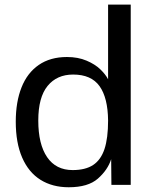

<svg xmlns="http://www.w3.org/2000/svg" viewBox="-20 -780 648 810"><path d="M46.5 -266.5Q46.5 -350 70.8 -411.2Q95 -472.5 143.5 -506Q192 -539.5 262.5 -539.5Q309 -539.5 345 -524.2Q381 -509 403.2 -487.5Q425.5 -466 436 -445.5V-760.5H531.5V0H450L449 -108.5Q434.5 -63 393 -26.5Q351.5 10 270 10Q201 10 150.8 -21.5Q100.5 -53 73.5 -115.2Q46.5 -177.5 46.5 -266.5ZM286.5 -62.5Q340.5 -62.5 373 -84Q405.5 -105.5 420.8 -151.2Q436 -197 436 -271.5Q435 -367.5 400 -416.5Q365 -465.5 288.5 -465.5Q220 -465.5 180.8 -417.5Q141.5 -369.5 141.5 -271.5Q141.5 -171.5 178.8 -117Q216 -62.5 286.5 -62.5Z"/></svg>

Font: 1883 Sans
Style: Regular
Weight: 400
Designer: 1883 Sans project is a fork of Public Sans.
Version: Version 1.009